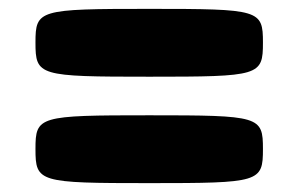

<svg xmlns="http://www.w3.org/2000/svg" viewBox="-20 -631 673 433"><path d="M60 -535C60 -460 67 -458 317 -458C566 -458 573 -460 573 -535C573 -609 566 -611 317 -611C67 -611 60 -609 60 -535ZM60 -295C60 -220 67 -218 317 -218C566 -218 573 -220 573 -295C573 -369 566 -371 317 -371C67 -371 60 -369 60 -295Z"/></svg>

Font: Hussar Print
Style: Bold
Weight: 700
Foundry: Cannot Into Space Fonts
Version: Version 2.00